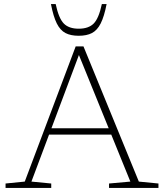

<svg xmlns="http://www.w3.org/2000/svg" viewBox="-20 -930 805 950"><path d="M210.5 -264V-295.5H539.5V-264ZM667 -31.5 764 -22V0H519.5V-22L625 -31.5L364.5 -672.5H376L135.5 -31.5L233.5 -22V0H7.5V-22L102.5 -31.5L354.5 -700.5H393ZM369.5 -788Q418.5 -788 443.8 -813.8Q469 -839.5 484 -910H507.5Q495.5 -848 478.2 -814Q461 -780 435 -766.5Q409 -753 369.5 -753Q330 -753 304 -766.5Q278 -780 261 -814Q244 -848 232 -910H255.5Q270.5 -839.5 295.5 -813.8Q320.5 -788 369.5 -788Z"/></svg>

Font: Newsreader 9pt ExtraLight
Style: Regular
Weight: 250
Designer: Hugues Gentile
Foundry: Production Type
Version: Version 1.003